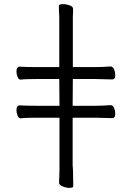

<svg xmlns="http://www.w3.org/2000/svg" viewBox="-20 -800 640 933"><path d="M76 -476Q106 -474 158 -474H268V-719Q266 -751 266 -771Q266 -780 286 -780Q302 -780 318.5 -774Q335 -768 335 -757V-741Q334 -731 334 -720V-474H445Q474 -474 516 -477H517Q528 -477 534 -464Q540 -451 540 -432.5Q540 -414 525 -414L444 -416H334L333 -286H445Q474 -286 516 -289H517Q528 -289 534 -276Q540 -263 540 -244.5Q540 -226 525 -226L444 -228H333V4Q334 9 334 17Q334 25 335 33L336 105Q336 113 317 113Q302 113 284.5 106Q267 99 267 88L269 29V5V-228H157Q99 -228 81 -225H80Q71 -225 65.5 -238Q60 -251 60 -264Q60 -288 76 -288Q106 -286 158 -286H269L268 -416H157Q99 -416 81 -413H80Q71 -413 65.5 -426Q60 -439 60 -452Q60 -476 76 -476Z"/></svg>

Font: Moon Stars Kai T
Style: Regular
Weight: 400
Designer: GuiWonder
Version: Version 1.101